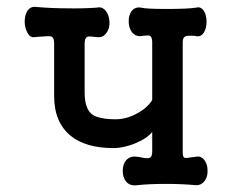

<svg xmlns="http://www.w3.org/2000/svg" viewBox="-20 -545 707 566"><path d="M428.7 -420.9V-250Q413.1 -225.6 382.8 -210Q352.5 -193.4 321.3 -193.4Q269.5 -193.4 250 -209Q229.5 -226.6 229.5 -272.5V-416Q229.5 -432.6 237.3 -436.5Q242.2 -438.5 256.8 -436.5L266.6 -435.5Q284.2 -433.6 293.9 -448.2Q303.7 -460.9 302.7 -480.5Q301.8 -500 292 -512.7Q281.2 -526.4 265.6 -522.5Q223.6 -519.5 175.8 -520.5Q132.8 -520.5 87.9 -524.4Q70.3 -527.3 60.5 -512.7Q52.7 -500 52.7 -479.5Q53.7 -460.9 61.5 -447.3Q69.3 -433.6 82 -435.5L92.8 -436.5Q125 -439.5 130.9 -437.5Q139.6 -434.6 139.6 -417V-261.7Q139.6 -184.6 188.5 -144.5Q233.4 -108.4 315.4 -108.4Q342.8 -108.4 377.9 -122.1Q415 -137.7 428.7 -156.2V-96.7Q428.7 -81.1 418.9 -79.1Q412.1 -77.1 391.6 -82L383.8 -83Q363.3 -85.9 351.6 -72.3Q341.8 -60.5 341.8 -41Q341.8 -22.5 351.6 -9.8Q363.3 3.9 383.8 1Q418 -2.9 469.7 -2.9Q517.6 -2.9 558.6 1Q574.2 1 584 -12.7Q592.8 -25.4 591.8 -43Q591.8 -60.5 583 -72.3Q573.2 -85.9 558.6 -83L542 -81.1Q528.3 -78.1 523.4 -80.1Q518.6 -83 518.6 -96.7V-420.9Q518.6 -435.5 528.3 -438.5Q535.2 -440.4 551.8 -439.5L558.6 -438.5Q572.3 -435.5 581.1 -449.2Q588.9 -461.9 588.9 -480.5Q588.9 -500 581.1 -512.7Q572.3 -526.4 558.6 -522.5Q534.2 -518.6 471.7 -518.6Q410.2 -518.6 395.5 -522.5Q378.9 -525.4 368.2 -512.7Q359.4 -501 359.4 -482.4Q359.4 -463.9 368.2 -451.2Q377.9 -437.5 395.5 -438.5L401.4 -439.5Q417 -441.4 421.9 -439.5Q428.7 -435.5 428.7 -420.9Z"/></svg>

Font: Gungsuh
Style: Regular
Weight: 400
Version: Version 2.21